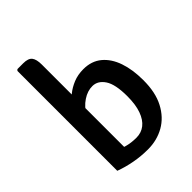

<svg xmlns="http://www.w3.org/2000/svg" viewBox="-214 -842 957 957"><g transform="rotate(-45 264.5 -364.0)"><path d="M184 -25H75.5V-729L82 -735.5H123Q158 -735.5 171 -719Q184 -702.5 184 -665.5ZM487 -253.5Q487.5 -167 457 -108.8Q426.5 -50.5 374.8 -21.2Q323 8 259.5 8Q210.5 8 163.8 -0.8Q117 -9.5 75.5 -25L129.5 -109.5Q160.5 -91.5 191.5 -82.8Q222.5 -74 260 -74Q294.5 -74 320 -94Q345.5 -114 359.8 -153.8Q374 -193.5 374 -252.5Q374 -336.5 349.2 -373.8Q324.5 -411 287 -411.5Q252 -412 218 -389.2Q184 -366.5 164 -329L147.5 -418.5Q163.5 -438 187.5 -457.5Q211.5 -477 243.2 -490Q275 -503 314 -503Q371.5 -503 410 -471Q448.5 -439 467.8 -382.8Q487 -326.5 487 -253.5Z"/></g></svg>

Font: Signika Negative Medium
Style: Regular
Weight: 500
Designer: Anna Giedry
Foundry: Anna Giedry
Version: Version 2.001